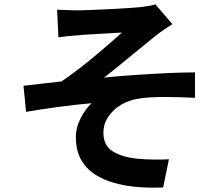

<svg xmlns="http://www.w3.org/2000/svg" viewBox="-20 -810 1040 891"><path d="M245 -765Q269 -764 292 -763Q315 -762 340 -762Q353 -762 380.5 -763Q408 -764 443.5 -765.5Q479 -767 515.5 -769Q552 -771 583 -773Q614 -775 632 -777Q656 -780 673.5 -783Q691 -786 701 -790L780 -698Q764 -688 740.5 -672Q717 -656 701 -643Q666 -615 623.5 -580Q581 -545 539.5 -511Q498 -477 463 -450Q530 -457 604.5 -462Q679 -467 751.5 -470.5Q824 -474 885 -474V-356Q813 -360 743.5 -360Q674 -360 628 -353Q582 -347 544 -325Q506 -303 483 -269Q460 -235 460 -194Q460 -135 502 -108.5Q544 -82 611 -74Q653 -70 694.5 -69.5Q736 -69 764 -71L737 60Q545 68 438.5 10Q332 -48 332 -173Q332 -219 354.5 -262Q377 -305 405 -331Q336 -325 256 -314.5Q176 -304 101 -291L89 -412Q129 -416 177 -422Q225 -428 265 -432Q298 -454 337.5 -484Q377 -514 416 -546.5Q455 -579 489 -608.5Q523 -638 546 -659Q531 -658 503 -656.5Q475 -655 443.5 -653Q412 -651 384 -649.5Q356 -648 341 -646Q322 -645 298.5 -642.5Q275 -640 251 -637Z"/></svg>

Font: Chiron Sans HK TT
Style: Bold
Weight: 700
Designer: Ryoko NISHIZUKA 西塚涼子 (kana, bopomofo & ideographs); Paul D. Hunt (Latin, Greek & Cyrillic); Sandoll Communications 산돌커뮤니
Foundry: Adobe
Version: Version 2.022;hotconv 1.0.109;makeotfexe 2.5.65596